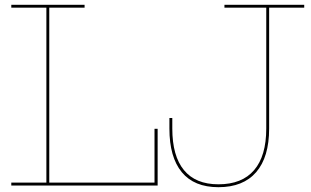

<svg xmlns="http://www.w3.org/2000/svg" viewBox="-20 -772 1296 799"><path d="M636 -236V0H27V-12H173V-740H27V-752H332V-740H185V-12H623V-236ZM685 -237V-281H697V-237Q697 -123 745.5 -64Q794 -5 889 -5Q987 -5 1037.5 -64Q1088 -123 1088 -237V-740H914V-752H1246V-740H1100V-237Q1100 -118 1046 -55.5Q992 7 889 7Q788 7 736.5 -55.5Q685 -118 685 -237Z"/></svg>

Font: Hepta Slab Thin
Style: Regular
Weight: 250
Designer: Michael LaGattuta
Foundry: Michael LaGattuta
Version: Version 1.100; ttfautohint (v1.8) -l 8 -r 50 -G 200 -x 14 -D